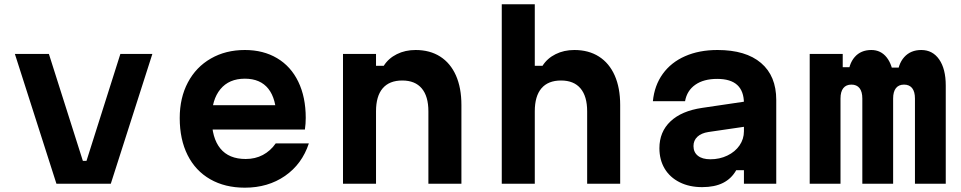

<svg xmlns="http://www.w3.org/2000/svg" viewBox="-20 -868 4540 907"><path d="M211 -613.1 371.4 -108.2H388.6L548.6 -613.1H699.7L503.4 0H246.6L50.3 -613.1Z M1333.7 -371.2 1285.5 -310.3Q1285.5 -400.7 1247.8 -448.5Q1210.1 -496.3 1136.7 -496.3Q1061.9 -496.3 1021.1 -446.7Q980.3 -397.1 980.3 -310.3Q980.3 -216.4 1020.8 -166.6Q1061.2 -116.9 1140.7 -116.9Q1185.8 -116.9 1221.8 -136Q1257.7 -155.1 1282.5 -190.6H1439Q1406.8 -92.7 1326.4 -37Q1246 18.6 1136.7 18.6Q1042.8 18.6 973.2 -21.2Q903.6 -61 866.3 -135.1Q829 -209.3 829 -310.3Q829 -405.9 867.6 -478.7Q906.2 -551.5 976.2 -591.6Q1046.1 -631.8 1136.7 -631.8Q1223.9 -631.8 1289 -593.1Q1354.1 -554.5 1389.2 -481.9Q1424.3 -409.2 1424.3 -310.9Q1424.3 -283.5 1420.3 -256.1H954.7V-371.2Z M1600.3 -613.1H1756.3V-557.3H1792.9Q1815.2 -592.5 1854.6 -612.1Q1893.9 -631.8 1943.2 -631.8Q2010.9 -631.8 2059.4 -600.8Q2108 -569.8 2133.9 -511.4Q2159.7 -452.9 2159.7 -372.1V0H2003.7V-342.1Q2003.7 -413.2 1972.3 -450.4Q1940.9 -487.7 1880.3 -487.7Q1819.2 -487.7 1787.7 -450.7Q1756.3 -413.8 1756.3 -342.1V0H1600.3Z M2350.3 -848H2506.3V-557.3H2542.9Q2565.2 -592.5 2604.6 -612.1Q2643.9 -631.8 2693.2 -631.8Q2760.9 -631.8 2809.4 -600.8Q2858 -569.8 2883.9 -511.4Q2909.7 -452.9 2909.7 -372.1V0H2753.7V-342.1Q2753.7 -413.2 2722.3 -450.4Q2690.9 -487.7 2630.3 -487.7Q2569.2 -487.7 2537.7 -450.7Q2506.3 -413.8 2506.3 -342.1V0H2350.3Z M3505 -270.5 3326.5 -244.4Q3293.1 -239.3 3274.5 -222Q3256 -204.6 3256 -178.1Q3256 -148.7 3276.8 -132.2Q3297.5 -115.6 3335.9 -115.6Q3379.7 -115.6 3416.1 -133.2Q3452.6 -150.7 3473.5 -181Q3494.3 -211.3 3494.3 -247.8V-380Q3494.3 -437.1 3463.1 -466.2Q3431.8 -495.3 3368 -495.3Q3303.9 -495.3 3264.4 -467.5Q3225 -439.8 3216.2 -390H3064.2Q3071.5 -464.3 3110.8 -518.9Q3150.1 -573.5 3216.4 -602.6Q3282.7 -631.8 3369.4 -631.8Q3503.2 -631.8 3575.1 -570.5Q3647 -509.2 3647 -395.9V0H3494.3V-63.9H3457.8Q3435.3 -24 3395.6 -4Q3355.9 16 3296.9 16Q3236.5 16 3190.6 -7Q3144.6 -30 3119.8 -71.4Q3095 -112.9 3095 -167.9Q3095 -245.2 3147.3 -294.6Q3199.5 -344.1 3297.1 -358.4L3505 -389.1Z M3961 -613.1V-550.7H4054.5L3985.5 -504.1Q3988.5 -565.3 4017.5 -598.5Q4046.5 -631.8 4096.2 -631.8Q4141.1 -631.8 4168.8 -596.6Q4196.5 -561.5 4201.6 -499.3L4144.5 -548.6H4286.3L4218.4 -504.1Q4221.4 -564.9 4251.6 -598.3Q4281.8 -631.8 4332.1 -631.8Q4385.8 -631.8 4416.7 -587.1Q4447.7 -542.4 4447.7 -463.7V0H4302.2V-402.6Q4302.2 -434.8 4289 -451.6Q4275.7 -468.3 4250.6 -468.3Q4225.5 -468.3 4212.3 -451.6Q4199.1 -434.8 4199.1 -402.6V0H4053.6V-402.6Q4053.6 -434.8 4040.4 -451.6Q4027.2 -468.3 4002.1 -468.3Q3976.9 -468.3 3963.7 -451.6Q3950.5 -434.8 3950.5 -402.6V0H3805V-613.1Z"/></svg>

Font: Martian Mono sWd Rg
Style: Regular
Weight: 400
Width: 6
Monospace: yes
Designer: Roman Shamin
Foundry: Evil Martians
Version: Version 1.000